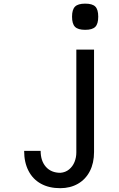

<svg xmlns="http://www.w3.org/2000/svg" viewBox="-20 -816 640 1030"><path d="M304 111Q331 109 350.5 93Q370 77 379.8 52.8Q389.5 28.5 389.5 2V-550H484.5V-0.5Q484.5 58.5 462 102.2Q439.5 146 398.2 169.8Q357 193.5 303 193.5Q243 193.5 199.5 169.5Q156 145.5 132.8 100.2Q109.5 55 109.5 -6.5H198Q198 47 226.2 79Q254.5 111 304 111ZM366.5 -726.5Q366.5 -764.5 382.5 -780.5Q398.5 -796.5 437 -796.5Q475.5 -796.5 491.2 -780.8Q507 -765 507 -726.5Q507 -688 491.2 -672Q475.5 -656 437 -656Q398.5 -656 382.5 -672Q366.5 -688 366.5 -726.5Z"/></svg>

Font: JuliaMono Medium
Style: Regular
Weight: 500
Monospace: yes
Designer: cormullion
Foundry: corm
Version: Version 0.054; ttfautohint (v1.8.4)